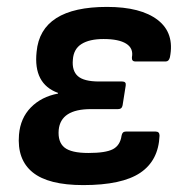

<svg xmlns="http://www.w3.org/2000/svg" viewBox="-20 -524 531 556"><path d="M221 12Q120 12 74.5 -25Q29 -62 35 -134Q39 -182 69.5 -213Q100 -244 148 -253V-255Q76 -281 86 -374Q98 -504 290 -504Q388 -504 437 -466Q486 -428 472 -358Q469 -346 460 -346H372Q361 -346 362 -358Q367 -384 345.5 -397.5Q324 -411 280 -411Q239 -411 216 -396.5Q193 -382 191 -351Q188 -319 205.5 -303.5Q223 -288 267 -288H334Q346 -288 344 -276L335 -219Q333 -208 322 -208H243Q156 -208 150 -148Q147 -113 166.5 -97Q186 -81 236 -81Q286 -81 307 -92Q328 -103 332 -131Q334 -143 344 -143H431Q442 -143 442 -131Q439 -59 386 -23.5Q333 12 221 12Z"/></svg>

Font: Sofia Sans
Style: Bold Italic
Weight: 700
Italic angle: -9°
Designer: Botio Nikoltchev, Ani Petrova
Foundry: lettersoup
Version: Version 4.101; ttfautohint (v1.8.4.7-5d5b)